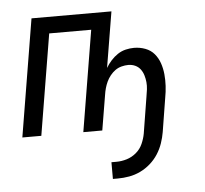

<svg xmlns="http://www.w3.org/2000/svg" viewBox="-52 -575 905 847"><g transform="rotate(-5 400.0 -151.5)"><path d="M414 217V143H436Q459 143 482 136Q505 129 524 113Q543 97 553 74.5Q563 52 567 30L593 -131Q596 -147 598 -163.5Q600 -180 598.5 -195.5Q597 -211 592.5 -226Q588 -241 579 -253Q570 -265 556 -271.5Q542 -278 525 -278Q511 -278 495.5 -274Q480 -270 467.5 -261Q455 -252 445 -239.5Q435 -227 428.5 -213Q422 -199 418 -184.5Q414 -170 412 -156L386 0H302L376 -447H190L116 0H32L118 -520H472L431 -273Q441 -290 454.5 -305Q468 -320 484.5 -331Q501 -342 520 -346.5Q539 -351 557 -351Q583 -351 607 -342Q631 -333 646.5 -314.5Q662 -296 670 -272.5Q678 -249 680.5 -223.5Q683 -198 681.5 -171.5Q680 -145 675 -119L651 30Q647 54 638.5 79Q630 104 615.5 126.5Q601 149 580.5 167Q560 185 536 196.5Q512 208 486.5 212.5Q461 217 436 217Z"/></g></svg>

Font: Iosevka Aile Oblique
Style: Regular
Weight: 400
Italic angle: -9°
Designer: Belleve Invis
Foundry: Belleve Invis
Version: Version 31.1.0; ttfautohint (v1.8.4)